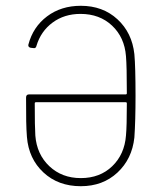

<svg xmlns="http://www.w3.org/2000/svg" viewBox="-20 -633 565 663"><path d="M448 -302Q448 -215 444 -158Q436 -84 385.5 -37Q335 10 259 10Q181 10 130 -37.5Q79 -85 73 -160Q71 -185 70.5 -214Q70 -243 70 -296Q70 -307 80 -307H414Q418 -307 418 -311Q418 -404 415 -439Q410 -504 367 -544.5Q324 -585 258 -585Q202 -585 161.5 -555Q121 -525 106 -475Q104 -465 95 -467L86 -468Q81 -469 79 -472Q77 -475 78 -479Q94 -540 142.5 -576.5Q191 -613 259 -613Q335 -613 385.5 -566.5Q436 -520 444 -446Q448 -402 448 -302ZM415 -165Q418 -196 418 -276Q418 -280 414 -280H104Q100 -280 100 -276Q100 -194 102 -165Q107 -100 150.5 -59Q194 -18 259 -18Q325 -18 367.5 -59Q410 -100 415 -165Z"/></svg>

Font: Barlow Semi Condensed Thin
Style: Regular
Weight: 250
Width: 4
Designer: Jeremy Tribby
Foundry: Tribby Type
Version: Version 1.408